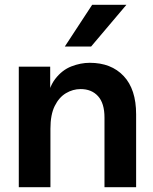

<svg xmlns="http://www.w3.org/2000/svg" viewBox="-20 -781 640 801"><path d="M547.9 0H415.9V-290.7Q415.9 -350.2 389 -379.8Q362.2 -409.4 316.4 -409.4Q284 -409.4 255.1 -392.2Q226.2 -375 208.3 -338.8Q190.4 -302.7 190.4 -244.2V0H58.4V-503H189.4V-346.7H172.7Q181.7 -414.4 210.3 -451.6Q238.9 -488.8 277.5 -503.9Q316.2 -519 354.5 -519Q443.9 -519 495.9 -463.8Q547.9 -408.6 547.9 -304.2ZM507.4 -761 360.2 -587H250.5L364.5 -761Z"/></svg>

Font: Wix Madefor Display
Style: Regular
Weight: 400
Designer: Dalton Maag Ltd
Foundry: Dalton Maag Ltd
Version: Version 3.100